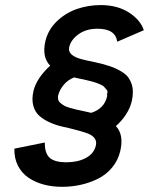

<svg xmlns="http://www.w3.org/2000/svg" viewBox="-20 -720 583 749"><path d="M222.2 8.8Q183.6 8.8 150.1 -0.2Q116.7 -9.3 90.6 -27.1Q64.5 -44.9 49.8 -74Q35.2 -103 36.1 -140.1L154.8 -164.1Q154.3 -121.1 174.3 -104Q194.3 -86.9 238.8 -86.9Q283.7 -86.9 315.4 -104Q347.2 -121.1 354 -152.8Q357.9 -169.9 348.1 -181.9Q338.4 -193.8 319.3 -200.4Q300.3 -207 275.4 -213.6Q250.5 -220.2 224.6 -225.8Q198.7 -231.4 174.8 -242.2Q150.9 -252.9 133.8 -267.8Q116.7 -282.7 109.9 -307.6Q103 -332.5 110.8 -366.2Q123.5 -416 175.8 -463.9Q142.6 -497.1 157.2 -560.1Q168 -604.5 202.1 -637.2Q236.3 -669.9 280.5 -685.1Q324.7 -700.2 373 -700.2Q437.5 -700.2 482.7 -671.4Q527.8 -642.6 541 -602.1L437 -557.1Q431.2 -607.9 359.9 -607.9Q315.9 -607.9 286.1 -586.2Q256.3 -564.5 250 -536.1Q246.1 -518.6 259.5 -507.1Q272.9 -495.6 297.4 -489.3Q321.8 -482.9 351.6 -477.1Q381.3 -471.2 410.2 -461.2Q439 -451.2 461.4 -436Q483.9 -420.9 493.4 -392.6Q502.9 -364.3 494.1 -325.2Q481 -272 432.1 -228Q463.9 -194.8 449.2 -130.9Q440.4 -93.8 416.7 -65.7Q393.1 -37.6 360.8 -22Q328.6 -6.3 293.7 1.2Q258.8 8.8 222.2 8.8ZM335.9 -279.8Q387.2 -296.4 397.9 -344.2Q397 -353 398.9 -359.1Q400.9 -365.2 394.8 -371.3Q388.7 -377.4 386 -381.3Q383.3 -385.3 373.3 -389.6Q363.3 -394 357.2 -396.5Q351.1 -398.9 338.1 -402.3Q325.2 -405.8 316.7 -407.5Q308.1 -409.2 293.5 -412.6Q288.1 -413.6 285.2 -414.3Q282.2 -415 277.6 -416Q272.9 -417 269 -418Q244.1 -408.2 228 -388.4Q211.9 -368.7 207 -348.1Q205.1 -338.9 207 -331.3Q209 -323.7 216.6 -317.6Q224.1 -311.5 231.2 -307.4Q238.3 -303.2 253.2 -299.1Q268.1 -294.9 277.6 -292.7Q287.1 -290.5 306.6 -286.4Q326.2 -282.2 335.9 -279.8Z"/></svg>

Font: HK Grotesk Legacy
Style: Bold Italic
Weight: 700
Italic angle: -13°
Designer: Alfredo Marco Pradil
Foundry: Hanken Design Co.
Version: Version 2.022;PS 002.022;hotconv 1.0.88;makeotf.lib2.5.64775